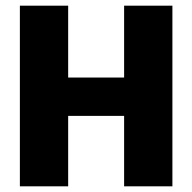

<svg xmlns="http://www.w3.org/2000/svg" viewBox="-20 -656 677 676"><path d="M50 0V-636H220V-383H417V-636H587V0H417V-248H220V0Z"/></svg>

Font: Braah One
Style: Regular
Weight: 400
Designer: Ashish Kumar
Foundry: Ashish Kumar
Version: Version 1.001; ttfautohint (v1.8.4.7-5d5b);gftools[0.9.29]